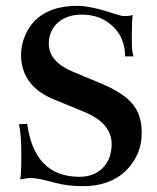

<svg xmlns="http://www.w3.org/2000/svg" viewBox="-20 -627 536 657"><path d="M263 10Q208 10 163 -3Q109 -18 85 -18Q74 -18 49 -13Q53 -32 53 -93Q53 -167 45 -202L73 -203Q98 -22 252 -22Q302 -22 332 -53Q362 -84 362 -134Q362 -207 264 -246L164 -287Q54 -332 52 -437Q52 -482 74 -522Q121 -607 246 -607Q291 -607 378 -578Q395 -572 406 -572Q425 -572 434 -576Q431 -552 431 -501Q431 -467 432 -458Q434 -441 437 -434H408Q408 -497 366 -537Q324 -577 260 -577Q209 -577 178 -549.5Q147 -522 147 -477Q147 -415 233 -380L322 -343Q400 -311 432.5 -272.5Q465 -234 465 -174Q465 -120 440 -80Q385 10 263 10Z"/></svg>

Font: UnnaMedium
Style: Regular
Weight: 500
Designer: Jorge de Buen Unna
Foundry: Omnibus-Type
Version: Version 2.008;hotconv 1.0.109;makeotfexe 2.5.65596